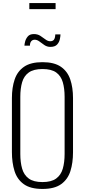

<svg xmlns="http://www.w3.org/2000/svg" viewBox="-20 -1226 556 1257"><path d="M258 11Q179 11 135.5 -20.5Q92 -52 75 -106.5Q58 -161 58 -230V-584Q58 -653 76 -706Q94 -759 137.5 -789Q181 -819 258 -819Q335 -819 378.5 -789Q422 -759 440 -706Q458 -653 458 -584V-229Q458 -160 441 -106Q424 -52 380.5 -20.5Q337 11 258 11ZM258 -34Q316 -34 347.5 -57Q379 -80 391 -121.5Q403 -163 403 -218V-592Q403 -647 391 -688Q379 -729 348 -751.5Q317 -774 258 -774Q200 -774 168.5 -751.5Q137 -729 125 -688Q113 -647 113 -592V-218Q113 -163 125 -121.5Q137 -80 168.5 -57Q200 -34 258 -34ZM310 -919Q288 -919 270.5 -931Q253 -943 238 -954.5Q223 -966 207 -966Q193 -966 184.5 -956Q176 -946 176 -927H140Q140 -936 144.5 -954Q149 -972 162 -987.5Q175 -1003 202 -1003Q226 -1003 244 -991.5Q262 -980 277.5 -968Q293 -956 309 -956Q325 -956 333 -966Q341 -976 342 -1001H376Q376 -990 372 -970Q368 -950 354 -934.5Q340 -919 310 -919ZM172 -1166V-1206H344V-1166Z"/></svg>

Font: Oswald ExtraLight
Style: Regular
Weight: 250
Designer: Vernon Adams
Foundry: Vernon Adams
Version: Version 4.100; ttfautohint (v1.8.1.43-b0c9)